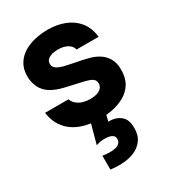

<svg xmlns="http://www.w3.org/2000/svg" viewBox="-194 -638 901 1007"><g transform="rotate(-30 256.5 -134.0)"><path d="M261 7Q224 7 185 -1Q146 -9 113 -28.5Q80 -48 57 -81.5Q34 -115 27 -165H169Q175 -147 190.5 -134Q206 -121 226.5 -115Q247 -109 268 -109Q282 -109 296 -111Q310 -113 322 -119Q334 -125 341 -134.5Q348 -144 348 -159Q348 -175 338 -184Q328 -193 310 -198.5Q292 -204 269 -209Q228 -218 181 -229Q134 -240 100 -261Q86 -271 75 -283Q64 -295 57 -310Q50 -325 46 -341.5Q42 -358 42 -377Q42 -420 60.5 -450.5Q79 -481 110 -500Q141 -519 179 -527.5Q217 -536 257 -536Q311 -536 357 -518.5Q403 -501 433 -464.5Q463 -428 470 -370H336Q332 -392 309 -405.5Q286 -419 252 -419Q240 -419 226.5 -417Q213 -415 202 -410Q191 -405 184 -396.5Q177 -388 177 -374Q177 -363 183.5 -354Q190 -345 202.5 -339Q215 -333 233 -328Q267 -320 301.5 -313.5Q336 -307 363 -300Q396 -293 423.5 -277Q451 -261 468.5 -233.5Q486 -206 486 -162Q486 -112 466 -79.5Q446 -47 412.5 -28Q379 -9 339.5 -1Q300 7 261 7ZM246 267Q223 268 206.5 267Q190 266 175 264V180Q199 184 219 184Q239 184 254.5 180Q270 176 278.5 166.5Q287 157 287 142Q287 129 279 122Q271 115 258.5 112Q246 109 234 109Q219 108 202.5 111Q186 114 177 118L218 -33H310L291 41Q297 41 303 41Q309 41 315 42Q350 47 371.5 69Q393 91 393 138Q393 182 372 210Q351 238 318 251.5Q285 265 246 267Z"/></g></svg>

Font: Onest
Style: Bold
Weight: 700
Designer: Dmitri Voloshin, Andrey Kudryavtsev
Foundry: Dmitri Voloshin, Andrey Kudryavtsev
Version: Version 1.000;gftools[0.9.33]